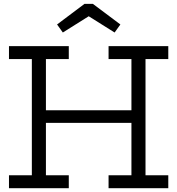

<svg xmlns="http://www.w3.org/2000/svg" viewBox="-20 -996 938 1016"><path d="M700.5 -412.5V-346H190.5V-412.5ZM27.5 -683.5V-752H344V-683.5H223V-68.5H344V0H27.5V-68.5H148.5V-683.5ZM554.5 -683.5V-752H870.5V-683.5H750V-68.5H870.5V0H554.5V-68.5H675.5V-683.5ZM471.5 -975.5 617 -866.5 586.5 -824 449.5 -910 312.5 -824 282 -866.5 427 -975.5Z"/></svg>

Font: Hepta Slab ExtraLight
Style: Regular
Weight: 400
Version: Version 1.102